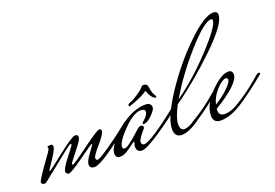

<svg xmlns="http://www.w3.org/2000/svg" viewBox="-86 -824 1558 1086"><g transform="rotate(-20 693.5 -281.0)"><path d="M117 -174 115 -185Q115 -190 136 -190Q148 -190 148 -175Q148 -160 113.5 -108.5Q79 -57 79 -55Q79 -53 83 -53Q87 -53 175.5 -123Q264 -193 282 -193Q300 -193 300 -180.5Q300 -168 290 -152.5Q280 -137 248 -96.5Q216 -56 214 -53Q212 -50 212 -46Q212 -42 218.5 -42Q225 -42 317 -110Q409 -178 422 -178Q435 -178 435 -167Q435 -147 391 -97Q347 -47 347 -33.5Q347 -20 357.5 -20Q368 -20 410 -48Q485 -98 548 -149L570 -167Q578 -172 583.5 -172Q589 -172 589 -166V-163Q378 13 328 13Q299 13 299 -11Q299 -31 328 -70Q357 -109 357 -112.5Q357 -116 354.5 -116Q352 -116 272.5 -59Q193 -2 178 -2Q171 -2 166 -7.5Q161 -13 161 -19Q161 -37 204 -92Q247 -146 247 -151Q247 -156 241 -156Q234 -156 99 -46L49 -6Q36 5 29.5 5Q23 5 17 1.5Q11 -2 11 -9Q11 -16 28.5 -43Q46 -70 74 -109Q117 -167 117 -174Z M672 -120Q666 -120 666 -124.5Q666 -129 673 -135Q706 -162 706 -184Q706 -198 681 -200Q636 -199 573.5 -135Q511 -71 511 -39Q511 -28 523.5 -28Q536 -28 557 -45Q576 -57 628 -105Q640 -117 651 -117Q665 -117 665 -104Q665 -99 662 -96Q659 -93 651 -83.5Q643 -74 637 -66Q619 -40 619 -32Q619 -12 635 -12Q656 -12 714 -50.5Q772 -89 820 -128L868 -166Q875 -171 881 -171Q887 -171 887 -164V-162Q810 -97 724.5 -40Q639 17 612 17Q580 17 580 -17Q580 -25 583 -32Q586 -39 586 -42Q586 -45 584 -46Q581 -46 545.5 -19Q510 8 483.5 8Q457 8 457 -20Q457 -48 494.5 -95.5Q532 -143 595 -182Q658 -221 718 -221Q732 -221 741.5 -214Q751 -207 751 -192.5Q751 -178 722 -149Q693 -120 672 -120ZM765 -320Q768 -316 771.5 -292.5Q775 -269 789 -248Q791 -244 791 -243Q791 -238 785 -238Q779 -238 770 -246.5Q761 -255 752 -274Q743 -293 743 -294Q719 -272 632 -242Q626 -242 626 -249.5Q626 -257 644 -263Q662 -269 691 -289Q720 -309 727.5 -319Q735 -329 745.5 -329Q756 -329 765 -320Z M1110 -166Q1117 -171 1123 -171Q1129 -171 1129 -164V-162Q1025 -76 971 -42Q901 11 853 11Q811 11 811 -39Q811 -106 897.5 -237.5Q984 -369 1092 -474Q1200 -579 1255 -579Q1280 -579 1280 -557Q1280 -502 1148.5 -375.5Q1017 -249 890 -160Q853 -89 853 -52Q853 -15 879 -15Q905 -15 947 -45Q1018 -87 1085 -145ZM1230 -547Q1188 -547 1081 -426Q974 -305 904 -184Q1019 -266 1129 -384.5Q1239 -503 1239 -538Q1239 -547 1230 -547Z M1368 -166Q1375 -171 1381 -171Q1387 -171 1387 -164V-162Q1283 -76 1214 -33Q1145 10 1089 10Q1044 10 1044 -34Q1044 -99 1110 -167.5Q1176 -236 1221 -236Q1246 -236 1246 -208Q1241 -153 1088 -60V-50Q1088 -17 1122.5 -17Q1157 -17 1197 -40Q1275 -86 1343 -145ZM1195 -205Q1173 -205 1138.5 -168Q1104 -131 1092 -84Q1140 -113 1173 -145.5Q1206 -178 1206 -191.5Q1206 -205 1195 -205Z"/></g></svg>

Font: Mrs Saint Delafield
Style: Regular
Weight: 400
Designer: Alejandro Paul
Foundry: Alejandro Paul
Version: Version 1.001